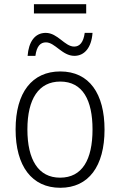

<svg xmlns="http://www.w3.org/2000/svg" viewBox="-20 -881 570 911"><path d="M141 -817H389V-861H141ZM111 -616H148C154 -662 172 -680 198 -680C241 -680 275 -616 333 -616C380 -616 414 -654 419 -725H382C376 -680 358 -660 332 -660C287 -660 254 -725 197 -725C145 -725 116 -682 111 -616ZM266 10C401 10 476 -93 476 -266C476 -436 404 -542 266 -542C133 -542 54 -443 54 -267C54 -93 131 10 266 10ZM265 -38C162 -38 110 -123 110 -267C110 -412 164 -494 266 -494C373 -494 419 -405 419 -267C419 -123 370 -38 265 -38Z"/></svg>

Font: Noto Sans Mono Condensed Light
Style: Regular
Weight: 300
Width: 3
Designer: Monotype Design Team
Foundry: Monotype Imaging Inc.
Version: Version 2.014